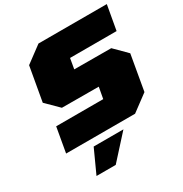

<svg xmlns="http://www.w3.org/2000/svg" viewBox="-216 -900 1235 1297"><g transform="rotate(-30 401.0 -251.5)"><path d="M59 0 93 -193H460L476 -281L189 -282L94 -376L141 -642L269 -737H802L768 -546H405L391 -465L679 -464L773 -370L725 -95L597 0ZM161 234 244 52H476L311 234Z"/></g></svg>

Font: Tomorrow ExtraBold
Style: Italic
Weight: 800
Italic angle: -10°
Designer: Tony de Marco, Monica Rizzolli
Foundry: Just in Type
Version: Version 2.002